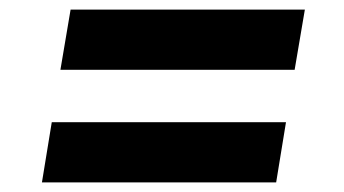

<svg xmlns="http://www.w3.org/2000/svg" viewBox="-20 -492 720 402"><path d="M106.5 -345.9H596.9L618.3 -471.9H127.8ZM67.8 -110.1H558.2L578.8 -236.2H88.4Z"/></svg>

Font: Magic Ui Pro
Style: Bold Italic
Weight: 700
Italic angle: -9.39999°
Designer: Stefan Endress, Andreas Faust
Version: Version 1.000;FEAKit 1.0